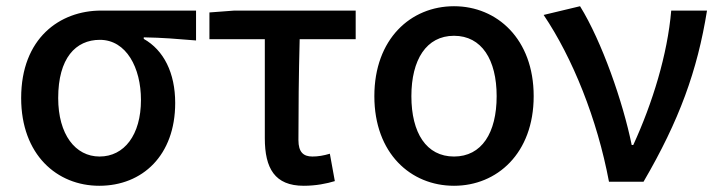

<svg xmlns="http://www.w3.org/2000/svg" viewBox="-20 -584 2313 617"><path d="M299 13C438 13 543 -85 543 -253C543 -350 506 -423 442 -459V-464C502 -463 549 -459 610 -454V-550H305C172 -550 48 -461 48 -269C48 -87 163 13 299 13ZM300 -81C222 -81 167 -152 167 -269C167 -397 223 -456 301 -456C386 -456 433 -366 433 -263C433 -150 379 -81 300 -81Z M956 13C995 13 1030 6 1056 -2L1040 -90C1020 -84 1002 -81 984 -81C955 -81 939 -95 939 -134C939 -230 940 -344 943 -458H1123V-550H733L653 -544V-458H831V-140C831 -43 863 13 956 13Z M1439 13C1577 13 1695 -91 1695 -275C1695 -459 1577 -564 1439 -564C1300 -564 1183 -459 1183 -275C1183 -91 1300 13 1439 13ZM1439 -81C1350 -81 1302 -157 1302 -275C1302 -392 1350 -469 1439 -469C1528 -469 1576 -392 1576 -275C1576 -157 1528 -81 1439 -81Z M1937 0H2048C2163 -197 2221 -357 2252 -550H2137C2125 -409 2077 -253 2015 -118H2010C1982 -256 1914 -451 1844 -564L1727 -536C1820 -398 1899 -202 1937 0Z"/></svg>

Font: Noto Sans JP Medium
Style: Regular
Weight: 500
Designer: Ryoko NISHIZUKA  (kana, bopomofo & ideographs); Paul D. Hunt (Latin, Greek & Cyrillic); Sandoll Communications , Soo-you
Foundry: Adobe
Version: Version 2.002;hotconv 1.0.116;makeotfexe 2.5.65601